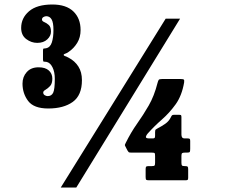

<svg xmlns="http://www.w3.org/2000/svg" viewBox="-20 -783 1040 853"><path d="M80 -411.5Q80 -442 99 -463Q118 -484 151.5 -484Q181.5 -484 197 -469.8Q212.5 -455.5 212.5 -434Q212.5 -411.5 202.5 -400.8Q192.5 -390 182.2 -384.2Q172 -378.5 172 -372Q172 -364 178.8 -360Q185.5 -356 191.5 -356Q209 -356 216.2 -371Q223.5 -386 223.5 -433Q223.5 -463.5 213.2 -484Q203 -504.5 187 -508Q178.5 -509.5 174.8 -509.2Q171 -509 171 -519V-558.5Q171 -567 173.8 -567.2Q176.5 -567.5 184 -568.5Q203 -572 210.2 -594.2Q217.5 -616.5 217.5 -649.5Q217.5 -683 209.2 -697Q201 -711 185.5 -711Q179.5 -711 173 -707.2Q166.5 -703.5 166.5 -696Q166.5 -689 176.5 -685Q186.5 -681 196.5 -672.2Q206.5 -663.5 206.5 -642.5Q206.5 -623.5 190 -608Q173.5 -592.5 145.5 -592.5Q119 -592.5 96.5 -609.5Q74 -626.5 74 -659Q74 -703 109 -733Q144 -763 212.5 -763Q274 -763 306 -732.2Q338 -701.5 338 -649.5Q338 -617 323 -592.5Q308 -568 285 -552.5Q276.5 -546.5 269.8 -544.5Q263 -542.5 263 -539.5Q263 -535.5 268.5 -534Q274 -532.5 285 -526.5Q312 -512.5 328 -487.8Q344 -463 344 -427Q344 -359.5 303.2 -330.2Q262.5 -301 194.5 -301Q130.5 -301 105.2 -334.2Q80 -367.5 80 -411.5ZM716 -700H780L319 50H250ZM816 -31V7Q816 14.5 813.5 16.2Q811 18 803 18H643.5Q633 18 630 16Q627 14 627 3.5V-31.5Q627 -39.5 629.2 -42.2Q631.5 -45 640 -45H654.5Q664.5 -45 666.8 -47.8Q669 -50.5 669 -60.5V-89Q669 -101 667 -103Q665 -105 652.5 -105H563Q553.5 -105 551.5 -107.2Q549.5 -109.5 546 -115L537 -132.5Q534 -137.5 535 -140.2Q536 -143 538.5 -148Q562 -195.5 589 -233.5Q616 -271.5 640.5 -313.8Q665 -356 680 -415Q682.5 -424.5 685.2 -428.2Q688 -432 700.5 -432H781.5Q793.5 -432 796.5 -429.5Q799.5 -427 798 -416.5Q788 -358.5 760.8 -320.2Q733.5 -282 699.5 -252.2Q665.5 -222.5 636 -189.5Q630 -183 628.2 -175.5Q626.5 -168 644 -168H657.5Q665.5 -168 667.2 -170.5Q669 -173 669 -181V-195Q669 -205.5 671.8 -207.5Q674.5 -209.5 681.5 -213.5Q696.5 -221 713.8 -232.8Q731 -244.5 740 -264Q742 -268.5 744.5 -270.8Q747 -273 754 -273H774Q781 -273 783.5 -271.8Q786 -270.5 786 -263.5V-185.5Q786 -168 799.5 -168H814Q821 -168 823 -165.8Q825 -163.5 825 -156.5V-122Q825 -111.5 823.2 -108.2Q821.5 -105 811 -105H802Q793 -105 789.5 -102.8Q786 -100.5 786 -90.5V-60.5Q786 -50.5 788.5 -47.8Q791 -45 801.5 -45H802.5Q811.5 -45 813.8 -42.5Q816 -40 816 -31Z"/></svg>

Font: Besley* Condensed Fatface
Style: Regular
Weight: 900
Width: 3
Designer: Owen Earl
Foundry: indestructible type*
Version: Version 3.000; ttfautohint (v1.8.3)